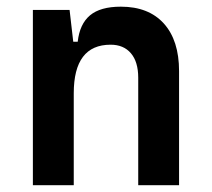

<svg xmlns="http://www.w3.org/2000/svg" viewBox="-20 -547 626 567"><path d="M77.1 0V-517.6H185.5L196.3 -423.8H209.5Q215.3 -476.1 245.8 -501.7Q276.4 -527.3 336.9 -527.3Q418.9 -527.3 463.9 -477.5Q508.8 -427.7 508.8 -336.9V0H388.2V-317.4Q388.2 -364.3 366.7 -389.6Q345.2 -415 306.6 -415Q197.8 -415 197.8 -271.5V0Z"/></svg>

Font: Caskaydia Cove SemiBold
Style: Regular
Weight: 600
Monospace: yes
Designer: Aaron Bell
Foundry: Saja Typeworks
Version: Version 4.300; ttfautohint (v1.8.3)